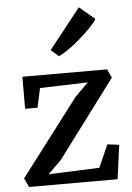

<svg xmlns="http://www.w3.org/2000/svg" viewBox="-59 -919 660 962"><g transform="rotate(-5 271.0 -437.5)"><path d="M386.5 -496.5 145.5 -489 124.5 -392H62L62.5 -553H488.5L508.5 -509.5L217 -120L151 -55L407 -65L457 -178.5L516 -171L493 0H47.5L26.5 -45L320 -430.5ZM254 -640 215 -673.5 374.5 -875 452 -810Q441.5 -791.5 417 -766.2Q392.5 -741 362.5 -715Q332.5 -689 303.8 -669Q275 -649 255.5 -640Z"/></g></svg>

Font: Merriweather 24pt Medium
Style: Regular
Weight: 500
Designer: Eben Sorkin
Foundry: Eben Sorkin
Version: Version 2.100